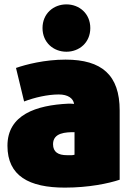

<svg xmlns="http://www.w3.org/2000/svg" viewBox="-20 -831 593 876"><path d="M276 25C385 25 475 6 526 -11V-327C526 -488 445 -559 279 -559C184 -559 99 -537 53 -521L90 -368C137 -386 197 -400 248 -400C291 -400 314 -382 318 -357C310 -358 301 -358 291 -358C146 -351 14 -308 14 -166C14 -28 113 25 276 25ZM283 -595C342 -595 392 -637 392 -703C392 -769 342 -811 283 -811C224 -811 174 -769 174 -703C174 -637 224 -595 283 -595ZM320 -228V-125C309 -122 306 -123 285 -123C246 -123 222 -137 222 -173C222 -226 280 -228 320 -228Z"/></svg>

Font: Repo ExtraBlack
Style: Regular
Weight: 400
Designer: Stefan Peev
Foundry: Context Ltd
Version: Version 001.502